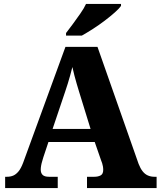

<svg xmlns="http://www.w3.org/2000/svg" viewBox="-20 -951 812 971"><path d="M6 0V-57H15Q33 -57 47 -63Q61 -69 73.5 -84Q86 -99 97 -128L311 -714H473L681 -122Q690 -99 701.5 -84.5Q713 -70 728 -63.5Q743 -57 761 -57H772V0H420V-57H457Q476 -57 489 -64Q502 -71 502 -92Q502 -101 500.5 -109.5Q499 -118 496.5 -126Q494 -134 492 -138L459 -233H225L199 -155Q197 -147 193.5 -136Q190 -125 188 -113.5Q186 -102 186 -93Q186 -76 195.5 -66.5Q205 -57 228 -57H272V0ZM246 -299H438L380 -487Q374 -507 368 -527Q362 -547 356.5 -568.5Q351 -590 346 -612Q341 -591 335 -570Q329 -549 323 -529Q317 -509 310 -489ZM314 -784Q329 -803 348 -829Q367 -855 386 -882Q405 -909 415 -931H592V-921Q583 -908 560.5 -888Q538 -868 509 -846Q480 -824 449.5 -804.5Q419 -785 394 -771H314Z"/></svg>

Font: Noto Serif Ethiopic ExtraBold
Style: Regular
Weight: 800
Version: Version 2.102